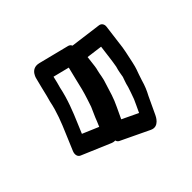

<svg xmlns="http://www.w3.org/2000/svg" viewBox="-128 -865 704 704"><g transform="rotate(-45 224.0 -513.5)"><path d="M291.3 -357.4 228.6 -387.3 248.9 -430.5C263.9 -460.7 271.8 -490 279.9 -516.2C288.8 -540 290.3 -561.4 293.6 -573.6C295.4 -579.7 296.6 -585.4 297.6 -592.6C299.3 -607.9 301.1 -622.3 302.8 -635.9L364.7 -627.8L358.3 -578C357 -565.3 354.2 -549.6 352.1 -536.7C346.4 -518.7 344.7 -502.5 342.8 -493C341.5 -487.4 334.2 -471.8 330.1 -452.7L322.9 -431.2C315.1 -407.8 313.3 -404.1 303.8 -384ZM278.2 -283.1C309.5 -268.2 326.3 -306.2 328.2 -310L359.6 -376.9C369.9 -396.1 376.6 -411.7 383.4 -435.7L391.1 -458.8C394.8 -469.9 399.8 -479.7 405.2 -505C413 -544.2 417.6 -556.3 421.7 -596L430.6 -665.5C432.1 -677 426 -687.2 414.5 -688.7L292.5 -704.7C247.3 -710.6 245.4 -664.4 245.4 -664.4C241.6 -634.9 237.8 -606.4 234.4 -575.5C234 -573.2 233.3 -569.7 232.4 -566.4C225.7 -541.7 222.6 -521.9 219.7 -512.4C210.7 -483.3 203.3 -457.9 193.1 -437.5L160.8 -369C155.1 -356.8 156.2 -341.4 167.2 -336.1ZM152 -424.8 89 -451.6 105.8 -491.6C122.8 -531.2 141.8 -578.2 152 -628L157.7 -648.8C159.9 -656.9 161.5 -665.3 163.5 -673.3L226.7 -657.4L215 -609.9C208.3 -580 201.8 -553.8 192.9 -527.2L183.2 -498C178.6 -486.1 166.5 -462 160.5 -444.9ZM142 -350.8C175.1 -336.8 190.6 -376.5 191.9 -379.7L218.9 -443.7C223.2 -454 236.1 -479.9 243 -500.8L253 -530.8C263.1 -561 270.1 -589.2 277 -620.1L293.9 -688.7C297.1 -701.5 292 -712.4 281.1 -715.2L162.1 -745.2C120.4 -755.7 113.1 -709.2 113.1 -709.2C107.6 -686.9 101.6 -664.6 96.1 -640.4L90.3 -619.2C90.2 -618.6 89.9 -617.5 89.7 -616.7C81.3 -574.4 65 -533.6 48.1 -494.4L21.1 -430.3C15.4 -416.8 18.3 -403.3 29 -398.8Z"/></g></svg>

Font: Tape
Style: Regular
Weight: 500
Foundry: Cannot Into Space Fonts
Version: Version 0.97